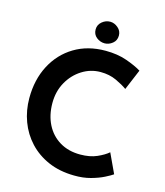

<svg xmlns="http://www.w3.org/2000/svg" viewBox="-131 -1009 959 1116"><g transform="rotate(15 348.0 -451.0)"><path d="M644 -59Q630 -49 597.5 -32.5Q565 -16 519.5 -3.5Q474 9 420 8Q333 7 265 -22.5Q197 -52 149.5 -103Q102 -154 77.5 -220Q53 -286 53 -360Q53 -471 98 -557Q143 -643 223.5 -691.5Q304 -740 411 -740Q482 -740 538 -720.5Q594 -701 630 -679L578 -555Q552 -574 510 -593.5Q468 -613 415 -613Q355 -613 303.5 -580.5Q252 -548 221 -492.5Q190 -437 190 -367Q190 -294 218.5 -238Q247 -182 299.5 -150.5Q352 -119 423 -119Q481 -119 523 -137.5Q565 -156 589 -177ZM322 -845Q322 -873 344 -891.5Q366 -910 393 -910Q418 -910 440 -891.5Q462 -873 462 -845Q462 -815 440 -797.5Q418 -780 393 -780Q366 -780 344 -797.5Q322 -815 322 -845Z"/></g></svg>

Font: Reem Kufi SemiBold
Style: Regular
Weight: 600
Designer: Khaled Hosny
Version: Version 1.001